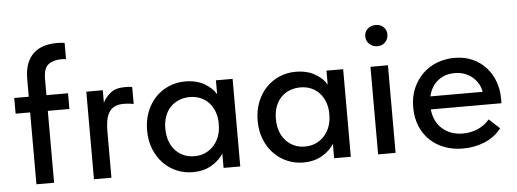

<svg xmlns="http://www.w3.org/2000/svg" viewBox="-48 -835 2622 974"><g transform="rotate(-5 1263.0 -348.5)"><path d="M28 -446H102V-536Q102 -581 114 -613Q126 -645 148 -665.5Q170 -686 200.5 -695.5Q231 -705 268 -705Q282 -705 291.5 -704Q301 -703 307 -702V-619Q301 -620 295 -620.5Q289 -621 284 -621Q242 -621 217 -602Q192 -583 192 -527V-446H302V-366H192V0H102V-366H28Z M591 -452Q599 -452 610 -451.5Q621 -451 629 -449V-363Q604 -368 580 -368Q550 -368 531.5 -358.5Q513 -349 502.5 -331Q492 -313 488 -288.5Q484 -264 484 -234V0H395V-446H479V-382Q491 -408 517.5 -430Q544 -452 591 -452Z M898 8Q856 8 817.5 -8Q779 -24 749.5 -54Q720 -84 702.5 -127Q685 -170 685 -223Q685 -275 702 -318Q719 -361 748 -391Q777 -421 815.5 -437.5Q854 -454 898 -454Q956 -454 996.5 -430.5Q1037 -407 1055 -375V-446H1140V0H1055V-73Q1033 -38 992.5 -15Q952 8 898 8ZM913 -72Q946 -72 971.5 -84.5Q997 -97 1014.5 -117.5Q1032 -138 1041 -164.5Q1050 -191 1050 -220V-235Q1049 -263 1039.5 -288Q1030 -313 1013 -332Q996 -351 971 -362Q946 -373 915 -373Q886 -373 861 -363Q836 -353 817.5 -334.5Q799 -316 788.5 -288Q778 -260 778 -224Q778 -189 788 -161Q798 -133 816 -113.5Q834 -94 858.5 -83Q883 -72 913 -72Z M1461 8Q1419 8 1380.5 -8Q1342 -24 1312.5 -54Q1283 -84 1265.5 -127Q1248 -170 1248 -223Q1248 -275 1265 -318Q1282 -361 1311 -391Q1340 -421 1378.5 -437.5Q1417 -454 1461 -454Q1519 -454 1559.5 -430.5Q1600 -407 1618 -375V-446H1703V0H1618V-73Q1596 -38 1555.5 -15Q1515 8 1461 8ZM1476 -72Q1509 -72 1534.5 -84.5Q1560 -97 1577.5 -117.5Q1595 -138 1604 -164.5Q1613 -191 1613 -220V-235Q1612 -263 1602.5 -288Q1593 -313 1576 -332Q1559 -351 1534 -362Q1509 -373 1478 -373Q1449 -373 1424 -363Q1399 -353 1380.5 -334.5Q1362 -316 1351.5 -288Q1341 -260 1341 -224Q1341 -189 1351 -161Q1361 -133 1379 -113.5Q1397 -94 1421.5 -83Q1446 -72 1476 -72Z M1842 -446H1931V0H1842ZM1887 -547Q1862 -547 1845.5 -563Q1829 -579 1829 -602Q1829 -625 1845.5 -640Q1862 -655 1887 -655Q1911 -655 1926.5 -640Q1942 -625 1942 -602Q1942 -579 1926.5 -563Q1911 -547 1887 -547Z M2274 8Q2223 8 2180.5 -8Q2138 -24 2106.5 -54Q2075 -84 2057.5 -126.5Q2040 -169 2040 -222Q2040 -277 2059 -320Q2078 -363 2109.5 -393Q2141 -423 2182.5 -438.5Q2224 -454 2270 -454Q2322 -454 2362.5 -435.5Q2403 -417 2431 -385.5Q2459 -354 2473.5 -313.5Q2488 -273 2488 -229V-204H2128Q2135 -140 2176.5 -104Q2218 -68 2280 -68Q2322 -68 2357.5 -84Q2393 -100 2416 -128L2470 -78Q2437 -35 2385 -13.5Q2333 8 2274 8ZM2264 -377Q2214 -377 2178.5 -348.5Q2143 -320 2132 -270H2398Q2390 -316 2353.5 -346.5Q2317 -377 2264 -377Z"/></g></svg>

Font: Tilda Sans Medium
Style: Regular
Weight: 500
Designer: ParaType Ltd
Foundry: ParaType Ltd
Version: Version 1.009